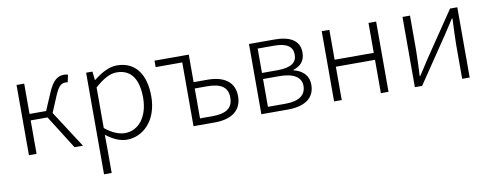

<svg xmlns="http://www.w3.org/2000/svg" viewBox="-64 -872 3674 1435"><g transform="rotate(-10 1772.5 -154.5)"><path d="M329 -280 382 -406C412 -477 435 -488 463 -488C471 -488 473 -488 480 -486L492 -542C486 -544 475 -547 465 -547C416 -547 379 -526 339 -432L284 -303H158V-533H100V0H158V-254H286L446 0H510Z M628 238H686V46L685 -52C739 -10 792 13 842 13C967 13 1077 -93 1077 -275C1077 -439 1005 -547 863 -547C798 -547 737 -508 685 -468H683L676 -533H628ZM837 -38C798 -38 743 -55 686 -103V-411C748 -466 801 -496 852 -496C971 -496 1015 -403 1015 -275C1015 -132 941 -38 837 -38Z M1349 0H1511C1637 0 1716 -54 1716 -163C1716 -272 1637 -324 1511 -324H1407V-533H1147V-484H1349ZM1407 -49V-276H1501C1606 -276 1657 -242 1657 -163C1657 -84 1606 -49 1501 -49Z M1864 0H2065C2189 0 2270 -48 2270 -152C2270 -231 2215 -268 2158 -281V-285C2209 -301 2247 -335 2247 -401C2247 -493 2174 -533 2059 -533H1864ZM1922 -303V-488H2049C2146 -488 2187 -454 2187 -396C2187 -338 2147 -303 2040 -303ZM1922 -46V-257H2047C2154 -257 2211 -219 2211 -155C2211 -84 2158 -46 2055 -46Z M2416 0H2474V-253H2771V0H2829V-533H2771V-306H2474V-533H2416Z M3029 0H3084L3315 -342C3336 -374 3369 -424 3390 -457H3395C3392 -386 3388 -315 3388 -256V0H3445V-533H3390L3159 -192C3138 -159 3105 -109 3084 -76H3079C3082 -147 3086 -219 3086 -276V-533H3029Z"/></g></svg>

Font: Noto Sans CJK Light
Style: Regular
Weight: 300
Designer: Ryoko NISHIZUKA (kana & ideographs); Paul D. Hunt (Latin, Greek & Cyrillic); Wenlong ZHANG (bopomofo); Sandoll Communica
Foundry: Adobe Systems Incorporated
Version: Version 1.000;PS 1;hotconv 1.0.78;makeotf.lib2.5.61930